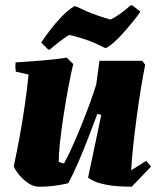

<svg xmlns="http://www.w3.org/2000/svg" viewBox="-20 -694 617 726"><path d="M128 12Q107 12 87.5 -1Q68 -14 53 -32Q38 -50 32 -65Q44 -120 55 -181Q66 -242 74.5 -301.5Q83 -361 88 -412L40 -423Q37 -440 39 -458Q86 -461 136.5 -465Q187 -469 232 -476L257 -452Q248 -415 238.5 -364Q229 -313 220.5 -258.5Q212 -204 207 -157.5Q202 -111 202 -82Q211 -78 222 -76Q233 -95 249.5 -131Q266 -167 284 -211Q302 -255 318 -298.5Q334 -342 344 -375L356 -464H518L529 -449Q521 -410 512.5 -357.5Q504 -305 496.5 -249Q489 -193 483.5 -141Q478 -89 476 -50L533 -86L551 -64L478 12Q454 12 424 10Q394 8 364 0.5Q334 -7 313 -22L363 -260L348 -263Q333 -223 314 -173.5Q295 -124 275 -78Q255 -32 238 -1Q207 6 182 9Q157 12 128 12ZM163 -506 136 -533Q148 -552 168.5 -579Q189 -606 213.5 -631.5Q238 -657 262 -671Q270 -669 281.5 -663.5Q293 -658 306 -652Q327 -643 353 -634Q379 -625 398 -620Q416 -629 435 -642.5Q454 -656 473 -673L480 -674L511 -650Q501 -635 484 -614Q467 -593 448 -571.5Q429 -550 411 -534Q393 -518 380 -512Q376 -513 365 -518.5Q354 -524 341 -530Q319 -540 290 -549Q261 -558 241 -562Q203 -537 169 -507Z"/></svg>

Font: Albura ExtraBold
Style: Italic
Weight: 758
Italic angle: -7°
Designer: Mercedes Jáuregui
Foundry: Omnibus-Type Team
Version: Version 1.000; ttfautohint (v1.8.3)